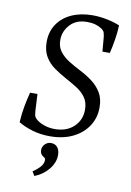

<svg xmlns="http://www.w3.org/2000/svg" viewBox="-88 -634 611 895"><g transform="rotate(10 217.5 -186.5)"><path d="M178 11Q133 11 94.5 -0.5Q56 -12 28 -29Q30 -66 36.5 -102.5Q43 -139 52 -173H87L91 -96Q92 -84 93.5 -74.5Q95 -65 106 -55Q121 -42 144.5 -34Q168 -26 194 -26Q250 -26 284 -58Q318 -90 318 -139Q318 -174 301.5 -197Q285 -220 258.5 -236.5Q232 -253 202.5 -269Q173 -285 146.5 -304Q120 -323 103.5 -351Q87 -379 87 -420Q87 -468 111 -504Q135 -540 178 -559.5Q221 -579 277 -579Q309 -579 343 -572.5Q377 -566 406 -554Q405 -523 399.5 -488Q394 -453 386 -420H351L345 -490Q344 -498 341.5 -507.5Q339 -517 326 -526Q314 -534 297 -539Q280 -544 257 -544Q206 -544 177 -512.5Q148 -481 148 -440Q148 -407 165 -385Q182 -363 208.5 -346.5Q235 -330 265.5 -314.5Q296 -299 322.5 -279Q349 -259 366 -231Q383 -203 383 -161Q383 -112 357.5 -73Q332 -34 286 -11.5Q240 11 178 11ZM139 206 127 186Q147 173 161 157.5Q175 142 175 125Q175 118 172.5 115.5Q170 113 165 110Q158 106 153.5 99Q149 92 149 82Q149 65 161 53Q173 41 189 41Q209 41 220 54.5Q231 68 231 91Q231 126 205.5 158Q180 190 139 206Z"/></g></svg>

Font: Rasa Light
Style: Italic
Weight: 300
Italic angle: -7.10001°
Designer: Anna Giedrys (Yrsa+Rasa design), David Brezina (Yrsa art-direction, Rasa art-direction, design)
Foundry: Rosetta Type Foundry
Version: Version 2.004